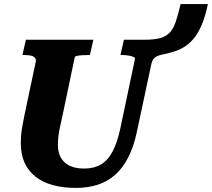

<svg xmlns="http://www.w3.org/2000/svg" viewBox="-20 -905 1040 942"><path d="M353 17Q291 17 240.5 3.5Q190 -10 154.5 -38Q119 -66 100.5 -107Q82 -148 82 -203Q82 -221 83.5 -240.5Q85 -260 89.5 -284.5Q94 -309 100 -340L155 -600Q158 -614 151.5 -621.5Q145 -629 132 -632Q119 -635 101 -635H90L107 -710H438L421 -635H411Q398 -635 383 -634Q368 -633 358 -631Q348 -629 347 -625L282 -316Q275 -287 271 -265Q267 -243 265.5 -226.5Q264 -210 264 -195Q264 -166 272.5 -144.5Q281 -123 297.5 -108Q314 -93 338 -85.5Q362 -78 394 -78Q441 -78 475 -98Q509 -118 532 -161Q555 -204 570 -273L642 -615Q644 -622 634.5 -626Q625 -630 610.5 -632.5Q596 -635 582 -635H571L588 -710H689Q738 -710 767.5 -718.5Q797 -727 814.5 -747Q832 -767 843 -800.5Q854 -834 866 -885H1000Q988 -828 971.5 -787.5Q955 -747 934.5 -721Q914 -695 890.5 -679Q867 -663 840 -654Q813 -645 784 -639Q767 -636 754.5 -631Q742 -626 734.5 -617.5Q727 -609 723 -593L651 -256Q636 -185 609 -132.5Q582 -80 544.5 -47Q507 -14 459 1.5Q411 17 353 17Z"/></svg>

Font: Roboto Serif
Style: Bold Italic
Weight: 700
Italic angle: -10°
Designer: Greg Gazdowicz
Foundry: Commercial Type
Version: Version 1.008